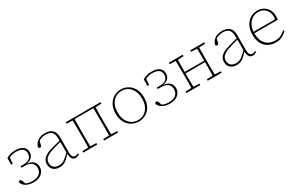

<svg xmlns="http://www.w3.org/2000/svg" viewBox="132 -1553 4004 2627"><g transform="rotate(-30 2134.0 -240.0)"><path d="M208 13Q147 13 99 -11.5Q51 -36 34 -86Q38 -105 57 -105Q77 -105 84 -83L101 -33Q124 -20 150 -15Q176 -10 207 -10Q279 -10 317 -43Q355 -76 355 -131Q355 -185 320 -214.5Q285 -244 211 -244H163V-268H205Q273 -268 306 -295Q339 -322 339 -372Q339 -419 306 -444.5Q273 -470 203 -470Q144 -470 96 -444L87 -350H63V-454Q93 -472 128 -482.5Q163 -493 206 -493Q286 -493 327 -461.5Q368 -430 368 -372Q368 -326 338.5 -295Q309 -264 250 -257Q316 -251 351.5 -218Q387 -185 387 -129Q387 -71 341.5 -29Q296 13 208 13Z M875 11Q840 11 822.5 -14.5Q805 -40 801 -92H798Q758 -43 717 -15Q676 13 620 13Q562 13 525 -19.5Q488 -52 488 -110Q488 -166 525.5 -202Q563 -238 635 -260Q676 -273 718 -283.5Q760 -294 800 -304V-329Q800 -410 769 -440.5Q738 -471 674 -471Q642 -471 615 -463Q588 -455 564 -440L548 -376Q543 -355 523 -355Q504 -355 499 -376Q517 -434 562.5 -463.5Q608 -493 675 -493Q750 -493 790 -456.5Q830 -420 830 -343V-109Q830 -52 844 -33Q858 -14 883 -14Q897 -14 907.5 -18Q918 -22 928 -29L939 -14Q928 -4 911.5 3.5Q895 11 875 11ZM518 -114Q518 -67 547 -40.5Q576 -14 628 -14Q674 -14 712.5 -40Q751 -66 800 -118V-284Q761 -274 719.5 -262.5Q678 -251 638 -237Q579 -216 548.5 -186.5Q518 -157 518 -114Z M999 0V-23L1093 -27Q1094 -68 1094.5 -120Q1095 -172 1095 -213V-267Q1095 -308 1094.5 -360.5Q1094 -413 1093 -453L999 -457V-480H1549V-457L1455 -453Q1454 -413 1453.5 -360.5Q1453 -308 1453 -267V-213Q1453 -172 1453.5 -120Q1454 -68 1455 -27L1549 -23V0H1328V-23L1422 -27Q1423 -68 1423.5 -120Q1424 -172 1424 -213V-267Q1424 -310 1423.5 -363Q1423 -416 1422 -457H1126Q1125 -416 1124.5 -363Q1124 -310 1124 -267V-213Q1124 -172 1124.5 -120Q1125 -68 1126 -27L1220 -23V0Z M1874 13Q1817 13 1765.5 -14.5Q1714 -42 1681.5 -98Q1649 -154 1649 -239Q1649 -324 1681.5 -380Q1714 -436 1765.5 -464.5Q1817 -493 1874 -493Q1931 -493 1982 -464.5Q2033 -436 2065.5 -380Q2098 -324 2098 -239Q2098 -154 2065.5 -98Q2033 -42 1982 -14.5Q1931 13 1874 13ZM1874 -10Q1930 -10 1973 -37Q2016 -64 2041 -115Q2066 -166 2066 -238Q2066 -311 2041 -362.5Q2016 -414 1973 -442Q1930 -470 1874 -470Q1818 -470 1774.5 -442.5Q1731 -415 1706 -363.5Q1681 -312 1681 -239Q1681 -167 1706 -116Q1731 -65 1774.5 -37.5Q1818 -10 1874 -10Z M2362 13Q2301 13 2253 -11.5Q2205 -36 2188 -86Q2192 -105 2211 -105Q2231 -105 2238 -83L2255 -33Q2278 -20 2304 -15Q2330 -10 2361 -10Q2433 -10 2471 -43Q2509 -76 2509 -131Q2509 -185 2474 -214.5Q2439 -244 2365 -244H2317V-268H2359Q2427 -268 2460 -295Q2493 -322 2493 -372Q2493 -419 2460 -444.5Q2427 -470 2357 -470Q2298 -470 2250 -444L2241 -350H2217V-454Q2247 -472 2282 -482.5Q2317 -493 2360 -493Q2440 -493 2481 -461.5Q2522 -430 2522 -372Q2522 -326 2492.5 -295Q2463 -264 2404 -257Q2470 -251 2505.5 -218Q2541 -185 2541 -129Q2541 -71 2495.5 -29Q2450 13 2362 13Z M2966 -457V-480H3186V-457L3092 -453Q3091 -413 3090.5 -360.5Q3090 -308 3090 -267V-213Q3090 -172 3090.5 -120Q3091 -68 3092 -27L3186 -23V0H2966V-23L3059 -27Q3060 -68 3060.5 -124.5Q3061 -181 3061 -239H2753Q2753 -179 2753.5 -123.5Q2754 -68 2755 -27L2848 -23V0H2628V-23L2722 -27Q2723 -68 2723.5 -120Q2724 -172 2724 -213V-267Q2724 -308 2723.5 -360.5Q2723 -413 2722 -453L2628 -457V-480H2848V-457L2755 -453Q2754 -413 2753.5 -361.5Q2753 -310 2753 -262H3061Q3061 -310 3060.5 -361.5Q3060 -413 3059 -453Z M3673 11Q3638 11 3620.5 -14.5Q3603 -40 3599 -92H3596Q3556 -43 3515 -15Q3474 13 3418 13Q3360 13 3323 -19.5Q3286 -52 3286 -110Q3286 -166 3323.5 -202Q3361 -238 3433 -260Q3474 -273 3516 -283.5Q3558 -294 3598 -304V-329Q3598 -410 3567 -440.5Q3536 -471 3472 -471Q3440 -471 3413 -463Q3386 -455 3362 -440L3346 -376Q3341 -355 3321 -355Q3302 -355 3297 -376Q3315 -434 3360.5 -463.5Q3406 -493 3473 -493Q3548 -493 3588 -456.5Q3628 -420 3628 -343V-109Q3628 -52 3642 -33Q3656 -14 3681 -14Q3695 -14 3705.5 -18Q3716 -22 3726 -29L3737 -14Q3726 -4 3709.5 3.5Q3693 11 3673 11ZM3316 -114Q3316 -67 3345 -40.5Q3374 -14 3426 -14Q3472 -14 3510.5 -40Q3549 -66 3598 -118V-284Q3559 -274 3517.5 -262.5Q3476 -251 3436 -237Q3377 -216 3346.5 -186.5Q3316 -157 3316 -114Z M4028 -470Q3978 -470 3937.5 -443.5Q3897 -417 3872 -371.5Q3847 -326 3843 -267H4174Q4188 -270 4188 -303Q4188 -348 4170 -386Q4152 -424 4116.5 -447Q4081 -470 4028 -470ZM4040 13Q3975 13 3922.5 -14.5Q3870 -42 3840 -97.5Q3810 -153 3810 -238Q3810 -318 3839.5 -375Q3869 -432 3919 -462.5Q3969 -493 4028 -493Q4089 -493 4131.5 -466.5Q4174 -440 4196 -396.5Q4218 -353 4218 -301Q4218 -283 4216.5 -269Q4215 -255 4213 -244H3842Q3843 -165 3869 -114Q3895 -63 3940.5 -38.5Q3986 -14 4043 -14Q4096 -14 4135 -33Q4174 -52 4204 -83L4217 -70Q4189 -35 4144 -11Q4099 13 4040 13Z"/></g></svg>

Font: Source Serif 4 SmText ExtraLight
Style: Regular
Weight: 200
Designer: Frank Grießhammer
Foundry: Adobe
Version: Version 4.005;hotconv 1.1.0;makeotfexe 2.6.0